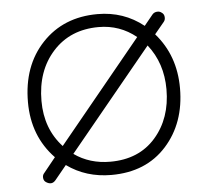

<svg xmlns="http://www.w3.org/2000/svg" viewBox="-46 -600 735 679"><g transform="rotate(-5 321.5 -260.0)"><path d="M91 25Q83 20 82 9.5Q81 -1 88 -8L130 -60Q52 -141 52 -262Q52 -391 127.5 -471Q203 -551 324 -551Q417 -551 487 -495L518 -533Q524 -540 534 -541Q544 -542 551 -536Q559 -531 560 -520.5Q561 -510 555 -503L521 -462Q592 -381 592 -265Q592 -141 519.5 -60.5Q447 20 324 20Q234 20 166 -29L125 21Q111 38 91 25ZM100 -262Q100 -163 161 -97L457 -458Q399 -505 324 -505Q223 -505 161.5 -437Q100 -369 100 -262ZM324 -27Q426 -27 485 -94.5Q544 -162 544 -265Q544 -358 491 -425L196 -66Q251 -27 324 -27Z"/></g></svg>

Font: Hoogli
Style: Regular
Weight: 400
Designer: Anand Singh Naorem
Foundry: Brand New Type
Version: Version 1.00 b007